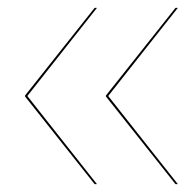

<svg xmlns="http://www.w3.org/2000/svg" viewBox="-20 -531 493 489"><path d="M50 -286 227 -62H221L44 -285V-288L221 -511H227L50 -287ZM256 -286 433 -62H427L250 -285V-288L427 -511H433L256 -287Z"/></svg>

Font: Hepta Slab Hairline
Style: Regular
Weight: 400
Designer: Michael LaGattuta
Foundry: Michael LaGattuta
Version: Version 1.100; ttfautohint (v1.8) -l 8 -r 50 -G 200 -x 14 -D